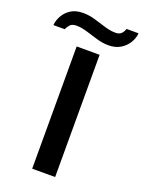

<svg xmlns="http://www.w3.org/2000/svg" viewBox="-211 -939 758 1014"><g transform="rotate(20 167.5 -432.5)"><path d="M103 0V-687H232V0ZM-51 -751Q-49 -778 -34.5 -804Q-20 -830 7 -847.5Q34 -865 75 -865Q110 -865 143.5 -855Q177 -845 209 -835Q241 -825 270 -825Q293 -825 304 -837.5Q315 -850 319 -864H386Q385 -838 369 -811Q353 -784 325 -767Q297 -750 258 -750Q225 -750 191.5 -760Q158 -770 125.5 -780Q93 -790 65 -790Q41 -790 29.5 -777.5Q18 -765 13 -751Z"/></g></svg>

Font: Archivo Expanded Medium
Style: Regular
Weight: 500
Width: 7
Designer: Hector Gatti
Foundry: Omnibus-Type
Version: Version 2.001